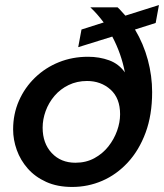

<svg xmlns="http://www.w3.org/2000/svg" viewBox="-20 -729 650 761"><path d="M266 12Q207 12 163 -8Q119 -28 90 -61Q61 -94 46.5 -134.5Q32 -175 32 -216Q32 -277 55 -329.5Q78 -382 119 -421.5Q160 -461 213.5 -482.5Q267 -504 329 -504Q374 -504 412.5 -490Q451 -476 475 -442Q468 -479 455.5 -514.5Q443 -550 425 -584L290 -542L303 -612L391 -640Q379 -656 366 -671Q353 -686 338 -700H446Q455 -692 462 -683.5Q469 -675 477 -667L610 -709L597 -638L515 -612Q549 -555 566 -491.5Q583 -428 583 -364Q583 -273 557 -203Q531 -133 486.5 -85Q442 -37 385.5 -12.5Q329 12 266 12ZM279 -84Q321 -84 354 -102Q387 -120 409.5 -148.5Q432 -177 444 -210.5Q456 -244 456 -276Q456 -340 418 -374Q380 -408 325 -408Q285 -408 252 -392Q219 -376 196 -349Q173 -322 161 -289Q149 -256 149 -223Q149 -161 185 -122.5Q221 -84 279 -84Z"/></svg>

Font: Rethink Sans SemiBold
Style: Italic
Weight: 600
Italic angle: -10°
Designer: The Rethink Sans project authors (Hans Thiessen). DM Sans designed by Colophon Foundry.
Foundry: Rethink Communications LLC
Version: Version 1.001